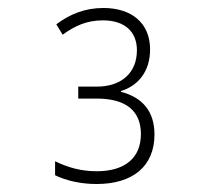

<svg xmlns="http://www.w3.org/2000/svg" viewBox="-20 -871 540 481"><path d="M222 -410C312 -410 367 -454 367 -534C367 -592 337 -627 283 -641V-643C326 -656 356 -692 356 -747C356 -814 309 -851 239 -851C192 -851 154 -835 121 -810L137 -784C167 -806 197 -820 238 -820C292 -820 323 -792 323 -745C323 -690 286 -654 222 -654H176V-624H223C297 -624 333 -592 333 -535C333 -477 295 -442 222 -442C184 -442 151 -451 118 -467V-432C147 -418 183 -410 222 -410Z"/></svg>

Font: Noto Sans Mono ExtraCondensed ExtraLight
Style: Regular
Weight: 200
Width: 2
Designer: Monotype Design Team
Foundry: Monotype Imaging Inc.
Version: Version 2.014